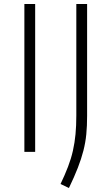

<svg xmlns="http://www.w3.org/2000/svg" viewBox="-20 -760 556 961"><path d="M102 -740H156V0H102ZM283 161Q305 115 320.5 74.5Q336 34 345 -6Q354 -46 358 -88.5Q362 -131 362 -182V-740H416V-180Q416 -130 412 -88.5Q408 -47 397.5 -6Q387 35 369.5 80Q352 125 325 181Z"/></svg>

Font: Encode Sans Wide
Style: ExtraLight
Weight: 200
Designer: Pablo Impallari, Andres Torresi
Foundry: Pablo Impallari, Andres Torresi
Version: Version 1.000; ttfautohint (v1.00) -l 8 -r 50 -G 200 -x 14 -